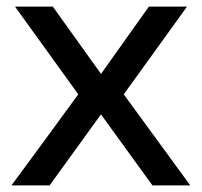

<svg xmlns="http://www.w3.org/2000/svg" viewBox="-20 -560 609 580"><path d="M285.1 -336.7C215.3 -434.6 166.9 -502.3 139.6 -540H25.4C116.3 -413.9 180.1 -325.5 216.5 -275C116.5 -138.2 49.2 -46.5 14.6 0H129.9C195 -90.3 246.8 -161.8 285 -214.5C360 -110.8 411.8 -39.3 440.4 0H554.7C458.6 -131.4 391.7 -223.1 353.8 -275C448.6 -406.5 512.3 -494.9 544.9 -540H429.7C369.3 -455.1 321.1 -387.3 285.1 -336.7Z"/></svg>

Font: Helmet
Style: Regular
Weight: 400
Designer: Carl Enlund
Version: 1.0